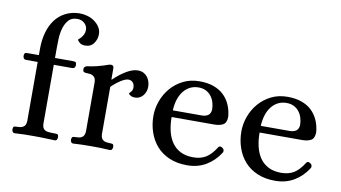

<svg xmlns="http://www.w3.org/2000/svg" viewBox="-74 -895 1919 1079"><g transform="rotate(10 886.0 -356.0)"><path d="M116 -490Q116 -540 128 -582.5Q140 -625 163 -656Q186 -687 221 -705Q256 -723 301 -724Q324 -724 346.5 -717.5Q369 -711 387 -698Q405 -685 416.5 -667Q428 -649 428 -626Q428 -598 411 -574.5Q394 -551 362 -551Q341 -551 329.5 -561.5Q318 -572 318 -577Q318 -579 323.5 -583Q329 -587 335 -594.5Q341 -602 346.5 -612.5Q352 -623 352 -638Q352 -660 335.5 -675.5Q319 -691 294 -691Q261 -691 243.5 -670.5Q226 -650 218 -621Q210 -592 209 -560.5Q208 -529 208 -508V-453H306Q316 -453 323 -451.5Q330 -450 331 -434Q331 -426 326.5 -420Q322 -414 314 -414H208V-103Q208 -90 208 -77.5Q208 -65 212.5 -55.5Q217 -46 227.5 -40.5Q238 -35 279 -35Q289 -35 295 -33.5Q301 -32 302 -17Q302 -9 298.5 -3Q295 3 287 3Q238 1 213 0.5Q188 0 162 0Q135 0 111 0.5Q87 1 58 3Q50 3 46 -3Q42 -9 42 -17Q43 -32 49 -33.5Q55 -35 65 -35Q86 -35 96.5 -40.5Q107 -46 111.5 -55.5Q116 -65 116 -77.5Q116 -90 116 -103V-414H49Q41 -414 36.5 -420Q32 -426 32 -434Q33 -450 39.5 -451.5Q46 -453 56 -453H116Z M451 -332Q451 -345 451 -357.5Q451 -370 446.5 -379.5Q442 -389 431.5 -394.5Q421 -400 400 -400Q391 -400 383.5 -402.5Q376 -405 376 -420Q376 -426 380 -431Q384 -436 392 -438Q426 -443 448 -448.5Q470 -454 484 -458.5Q498 -463 506 -466Q514 -469 522 -470Q530 -471 535.5 -467Q541 -463 541 -451V-389H544Q578 -422 614 -443.5Q650 -465 680 -465Q698 -465 711.5 -458Q725 -451 734 -439.5Q743 -428 747.5 -413.5Q752 -399 752 -384Q752 -371 748 -358.5Q744 -346 736 -335.5Q728 -325 716 -318.5Q704 -312 688 -312Q672 -312 662.5 -318.5Q653 -325 652 -328Q652 -330 661.5 -340Q671 -350 671 -365Q671 -383 661.5 -394Q652 -405 636 -405Q619 -405 592.5 -388Q566 -371 542 -347V-103Q542 -90 542 -77.5Q542 -65 546.5 -55.5Q551 -46 562 -40.5Q573 -35 594 -35Q603 -35 609.5 -33.5Q616 -32 617 -17Q617 -9 613 -3Q609 3 601 3Q572 1 547.5 0.5Q523 0 496 0Q469 0 445 0.5Q421 1 392 3Q384 3 380 -3Q376 -9 376 -17Q378 -32 384 -33.5Q390 -35 400 -35Q421 -35 431.5 -40.5Q442 -46 446.5 -55.5Q451 -65 451 -77.5Q451 -90 451 -103Z M1074 -278Q1098 -278 1112 -287.5Q1126 -297 1128 -320Q1128 -341 1122 -361Q1116 -381 1104 -396.5Q1092 -412 1074 -421Q1056 -430 1032 -430Q981 -430 948 -390Q915 -350 911 -278ZM1229 -93Q1198 -44 1151 -16Q1104 12 1043 12Q985 12 941 -7Q897 -26 868 -59Q839 -92 824 -136Q809 -180 809 -229Q809 -272 824.5 -314.5Q840 -357 869 -390.5Q898 -424 939 -444.5Q980 -465 1032 -465Q1078 -465 1112.5 -452.5Q1147 -440 1170.5 -417.5Q1194 -395 1207.5 -364Q1221 -333 1224 -297Q1224 -262 1204.5 -251Q1185 -240 1154 -240H911Q911 -196 920 -159Q929 -122 948 -95Q967 -68 997 -53Q1027 -38 1069 -38Q1111 -38 1141 -56Q1171 -74 1199 -119Q1207 -129 1221 -120Q1229 -115 1231 -107Q1233 -99 1229 -93Z M1576 -278Q1600 -278 1614 -287.5Q1628 -297 1630 -320Q1630 -341 1624 -361Q1618 -381 1606 -396.5Q1594 -412 1576 -421Q1558 -430 1534 -430Q1483 -430 1450 -390Q1417 -350 1413 -278ZM1731 -93Q1700 -44 1653 -16Q1606 12 1545 12Q1487 12 1443 -7Q1399 -26 1370 -59Q1341 -92 1326 -136Q1311 -180 1311 -229Q1311 -272 1326.5 -314.5Q1342 -357 1371 -390.5Q1400 -424 1441 -444.5Q1482 -465 1534 -465Q1580 -465 1614.5 -452.5Q1649 -440 1672.5 -417.5Q1696 -395 1709.5 -364Q1723 -333 1726 -297Q1726 -262 1706.5 -251Q1687 -240 1656 -240H1413Q1413 -196 1422 -159Q1431 -122 1450 -95Q1469 -68 1499 -53Q1529 -38 1571 -38Q1613 -38 1643 -56Q1673 -74 1701 -119Q1709 -129 1723 -120Q1731 -115 1733 -107Q1735 -99 1731 -93Z"/></g></svg>

Font: Alice
Style: Regular
Weight: 400
Designer: Cyreal (www.cyreal.org)
Foundry: Cyreal (www.cyreal.org)
Version: Version 1.010